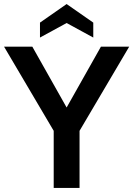

<svg xmlns="http://www.w3.org/2000/svg" viewBox="-28 -931 660 951"><path d="M434 -819V-745L302 -817L170 -745V-819L302 -911ZM302 -398.5 472 -700H612L366 -283V0H238V-283L-8 -700H132Z"/></svg>

Font: Cabin
Style: Bold
Weight: 700
Designer: Pablo Impallari
Foundry: Pablo Impallari. http://www.impallari.com Igino Marini. http://www.ikern.com
Version: Version 3.001;hotconv 1.0.109;makeotfexe 2.5.65596